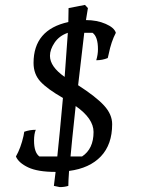

<svg xmlns="http://www.w3.org/2000/svg" viewBox="-20 -699 574 784"><path d="M259 -609 260 -666 327 -679 339 -666 331 -617Q376 -617 411.5 -601.5Q447 -586 453 -565Q434 -529 424 -479L420 -462Q398 -453 373 -453Q380 -476 380 -498Q380 -549 358 -565H324L299 -351Q372 -304 405 -268Q438 -232 438 -192Q438 -109 392 -60.5Q346 -12 262 -1Q259 41 259 60Q243 65 224 65L200 60L207 3Q134 3 95 -15.5Q56 -34 45 -60Q65 -95 76 -144L79 -161Q101 -169 126 -169Q119 -152 119 -125Q119 -76 141 -60H214Q223 -144 237 -299Q174 -335 145.5 -365.5Q117 -396 117 -442Q117 -578 259 -609ZM362 -160Q362 -215 289 -266Q272 -108 268 -60H315Q362 -91 362 -160ZM184 -471Q184 -427 244 -385Q254 -518 257 -565Q222 -553 203 -525Q184 -497 184 -471Z"/></svg>

Font: Kotta One
Style: Regular
Weight: 400
Designer: Ania Kruk
Foundry: Ania Kruk
Version: Version 1.001